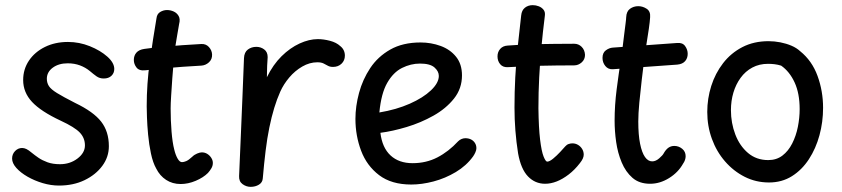

<svg xmlns="http://www.w3.org/2000/svg" viewBox="-20 -706 3270 746"><path d="M424 -438Q424 -422 413 -411.5Q402 -401 383 -401Q367 -401 355 -409.5Q343 -418 329 -430Q312 -444 290.5 -452Q269 -460 243 -460Q208 -460 185 -443Q162 -426 162 -400Q162 -384 170 -371.5Q178 -359 201.5 -344.5Q225 -330 272 -306Q343 -272 373 -233.5Q403 -195 403 -138Q403 -96 377.5 -61.5Q352 -27 308.5 -6Q265 15 209 15Q178 15 146 5.5Q114 -4 87 -19.5Q60 -35 43.5 -53.5Q27 -72 27 -90Q27 -107 38.5 -119Q50 -131 66 -131Q74 -131 82.5 -127Q91 -123 104 -112Q115 -103 129.5 -93Q144 -83 164.5 -75.5Q185 -68 213 -68Q252 -68 281 -90Q310 -112 310 -141Q310 -170 290 -191Q270 -212 216 -237Q139 -273 104.5 -310Q70 -347 70 -395Q70 -437 92.5 -470.5Q115 -504 154.5 -523.5Q194 -543 244 -543Q288 -543 329 -526.5Q370 -510 397 -486Q424 -462 424 -438Z M588 -635Q590 -652 602.5 -659.5Q615 -667 629 -667Q642 -667 654.5 -661.5Q667 -656 674 -644Q681 -632 676 -613Q672 -590 668 -566.5Q664 -543 660 -518Q658 -501 655 -469.5Q652 -438 649.5 -402Q647 -366 645 -334.5Q643 -303 643 -285Q643 -238 646.5 -195Q650 -152 657 -125Q662 -104 670 -90Q678 -76 687 -76Q694 -76 703.5 -80Q713 -84 727 -97Q735 -105 746 -109.5Q757 -114 764 -114Q776 -114 785.5 -108Q795 -102 801 -92.5Q807 -83 807 -73Q807 -62 801.5 -52.5Q796 -43 788 -34Q770 -16 740.5 -3.5Q711 9 682 9Q650 9 625.5 -7Q601 -23 587 -51Q574 -74 566.5 -109.5Q559 -145 555.5 -182.5Q552 -220 551 -250.5Q550 -281 550 -293Q550 -380 562 -466.5Q574 -553 588 -635ZM546 -433Q521 -430 510.5 -443.5Q500 -457 500 -473Q500 -490 510 -501.5Q520 -513 541 -516Q577 -521 614.5 -524.5Q652 -528 689.5 -530.5Q727 -533 762 -535Q780 -536 791.5 -523.5Q803 -511 804 -495Q805 -476 792 -464Q779 -452 762 -451Q727 -449 690 -446.5Q653 -444 616.5 -440.5Q580 -437 546 -433Z M928 -480Q929 -503 943 -513.5Q957 -524 976 -524Q993 -524 1006.5 -514Q1020 -504 1020 -484Q1019 -471 1018 -450.5Q1017 -430 1017 -406Q1041 -455 1074 -487.5Q1107 -520 1144 -537Q1181 -554 1215 -554Q1237 -554 1262 -547.5Q1287 -541 1302 -527Q1311 -520 1315.5 -510.5Q1320 -501 1320 -490Q1320 -471 1307 -458.5Q1294 -446 1274 -446Q1262 -446 1254 -450.5Q1246 -455 1237 -459.5Q1228 -464 1213 -464Q1183 -464 1154.5 -447.5Q1126 -431 1104 -405Q1082 -379 1069 -350Q1056 -321 1045.5 -286.5Q1035 -252 1026.5 -210.5Q1018 -169 1012 -120Q1006 -71 1001 -13Q1000 3 986 11.5Q972 20 954 20Q937 20 922.5 9.5Q908 -1 909 -22Q912 -96 915.5 -173.5Q919 -251 922 -329Q925 -407 928 -480Z M1361 -244Q1361 -293 1375 -345Q1389 -397 1418.5 -441.5Q1448 -486 1496.5 -513.5Q1545 -541 1614 -541Q1655 -541 1692 -527.5Q1729 -514 1752 -485.5Q1775 -457 1775 -413Q1775 -362 1744 -323Q1713 -284 1664 -256.5Q1615 -229 1560 -212.5Q1505 -196 1458 -190Q1465 -132 1497.5 -102Q1530 -72 1583 -72Q1636 -72 1679.5 -94.5Q1723 -117 1760 -157Q1766 -163 1773.5 -166Q1781 -169 1788 -169Q1800 -169 1809.5 -164.5Q1819 -160 1825 -151Q1831 -142 1831 -130Q1831 -123 1827 -114Q1823 -105 1818 -98Q1792 -62 1751 -37.5Q1710 -13 1664.5 -1Q1619 11 1578 11Q1501 11 1453 -25.5Q1405 -62 1383 -120.5Q1361 -179 1361 -244ZM1454 -269Q1520 -280 1572 -303Q1624 -326 1654.5 -355Q1685 -384 1685 -411Q1685 -429 1668 -444Q1651 -459 1612 -459Q1576 -459 1542 -442Q1508 -425 1484.5 -384Q1461 -343 1454 -269Z M2005 -646Q2007 -666 2019.5 -676Q2032 -686 2050 -686Q2062 -686 2073.5 -681.5Q2085 -677 2092 -668Q2099 -659 2097 -645Q2089 -581 2083.5 -522Q2078 -463 2075 -405Q2072 -347 2072 -285Q2073 -209 2078.5 -163.5Q2084 -118 2092 -98Q2100 -78 2106 -78Q2115 -78 2129 -89.5Q2143 -101 2156.5 -115.5Q2170 -130 2176 -137Q2182 -144 2189.5 -146.5Q2197 -149 2204 -149Q2216 -149 2226 -143Q2236 -137 2242 -127Q2248 -117 2248 -105Q2248 -98 2244.5 -90Q2241 -82 2233 -72Q2213 -46 2189.5 -28Q2166 -10 2143 -1Q2120 8 2098 8Q2059 8 2031.5 -20.5Q2004 -49 1993 -110Q1986 -154 1982.5 -198.5Q1979 -243 1979 -288Q1979 -349 1982 -405Q1985 -461 1991 -519.5Q1997 -578 2005 -646ZM1953 -445Q1934 -444 1923.5 -456.5Q1913 -469 1913 -487Q1913 -504 1923.5 -516Q1934 -528 1953 -529Q1979 -531 2007.5 -532.5Q2036 -534 2067 -534.5Q2098 -535 2134 -535.5Q2170 -536 2211 -536Q2228 -536 2240 -524Q2252 -512 2253 -493Q2253 -475 2240 -463.5Q2227 -452 2211 -452Q2169 -452 2139 -451.5Q2109 -451 2082 -450.5Q2055 -450 2025 -448.5Q1995 -447 1953 -445Z M2361 -437Q2343 -436 2332 -449.5Q2321 -463 2321 -481Q2321 -501 2334 -510.5Q2347 -520 2361 -521L2611 -539Q2632 -541 2642 -527Q2652 -513 2652 -497Q2652 -480 2642 -468.5Q2632 -457 2612 -455ZM2413 -639Q2414 -662 2428 -672Q2442 -682 2460 -682Q2477 -682 2492.5 -672Q2508 -662 2506 -639Q2505 -622 2501 -594Q2497 -566 2492 -536Q2487 -506 2484 -482Q2479 -442 2473.5 -396Q2468 -350 2464 -307Q2460 -264 2460 -234Q2460 -182 2467 -147.5Q2474 -113 2486 -96Q2498 -79 2514 -79Q2528 -79 2541.5 -91Q2555 -103 2558 -109Q2567 -125 2577 -132Q2587 -139 2600 -139Q2617 -139 2630.5 -128Q2644 -117 2644 -99Q2644 -92 2641.5 -84.5Q2639 -77 2634 -70Q2615 -36 2579.5 -14Q2544 8 2506 8Q2464 8 2437.5 -15Q2411 -38 2395.5 -75Q2380 -112 2374 -154.5Q2368 -197 2368 -237Q2368 -297 2376 -359Q2384 -421 2393 -479Q2396 -497 2399 -521.5Q2402 -546 2405 -570.5Q2408 -595 2410.5 -614Q2413 -633 2413 -639Z M2966 -546Q2989 -546 3012 -541.5Q3035 -537 3055 -528.5Q3075 -520 3089 -507Q3135 -470 3156.5 -411Q3178 -352 3178 -287Q3178 -232 3164 -180.5Q3150 -129 3123 -87.5Q3096 -46 3057 -21.5Q3018 3 2968 3Q2917 3 2873.5 -19Q2830 -41 2797 -79Q2764 -117 2746 -166.5Q2728 -216 2728 -271Q2728 -323 2743.5 -372Q2759 -421 2789.5 -460.5Q2820 -500 2864.5 -523Q2909 -546 2966 -546ZM2820 -278Q2820 -228 2837 -183.5Q2854 -139 2886.5 -111.5Q2919 -84 2965 -84Q2997 -84 3020 -101.5Q3043 -119 3058 -148.5Q3073 -178 3080 -213Q3087 -248 3087 -282Q3087 -343 3067.5 -385.5Q3048 -428 3015 -451Q3002 -455 2989.5 -456.5Q2977 -458 2964 -458Q2930 -458 2903 -443.5Q2876 -429 2857.5 -403.5Q2839 -378 2829.5 -346Q2820 -314 2820 -278Z"/></svg>

Font: Playpen Sans Deva
Style: Regular
Weight: 400
Designer: Pooja Saxena, Gunjan Panchal, Laura Meseguer, Veronika Burian, José Scaglione
Foundry: TypeTogether
Version: Version 2.000